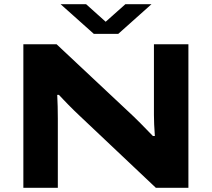

<svg xmlns="http://www.w3.org/2000/svg" viewBox="-20 -899 1014 919"><path d="M270 -878.9H392.1L485.8 -794.9L580.1 -878.9H705.1L545.9 -736.8H429.2ZM91.8 0V-687H251L619.1 -341.8Q638.2 -324.2 711.9 -248H721.2Q716.8 -308.6 716.8 -348.1V-687H881.8V0H726.1L360.8 -345.2Q349.1 -356 333.5 -371.3Q317.9 -386.7 308.1 -396.7Q298.3 -406.7 281.5 -424.3Q264.6 -441.9 262.2 -444.8H253.9Q256.8 -390.6 256.8 -331.1V0Z"/></svg>

Font: Archivo Expanded
Style: Bold
Weight: 700
Width: 7
Designer: Hector Gatti
Foundry: Omnibus-Type
Version: Version 2.001